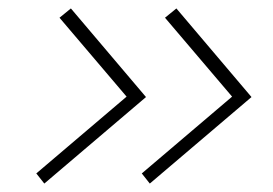

<svg xmlns="http://www.w3.org/2000/svg" viewBox="-20 -504 646 455"><path d="M66 -93 280 -275 121 -462 148 -484 326 -274 85 -69ZM316 -93 530 -275 371 -462 398 -484 576 -274 335 -69Z"/></svg>

Font: Exo ExtraLight
Style: Italic
Weight: 275
Italic angle: -9°
Designer: Natanael Gama
Foundry: Natanael Gama
Version: Version 1.500; ttfautohint (v1.6)